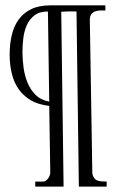

<svg xmlns="http://www.w3.org/2000/svg" viewBox="-20 -709 433 718"><path d="M266.1 -666Q246.1 -667 228 -666Q218.3 -665.5 209 -665L217.8 -11.2H111.8V-29.8H141.1Q146.5 -29.8 151.6 -33.4Q156.7 -37.1 160.4 -42.5Q164.1 -47.9 166.3 -54.2Q168.5 -60.5 168 -65.9L164.1 -313Q124 -317.4 95.9 -333.7Q67.9 -350.1 50 -375.2Q32.2 -400.4 24.2 -433.6Q16.1 -466.8 16.1 -504.9Q16.1 -543.5 23.9 -577.1Q31.7 -610.8 49.6 -635.7Q67.4 -660.6 96.7 -674.8Q126 -689 168.9 -689H374V-669.9Q364.7 -670.4 354.5 -669.9Q344.2 -669.4 335.7 -666.3Q327.1 -663.1 321.5 -655.8Q315.9 -648.4 315.9 -634.8L325.2 -64.9Q325.2 -53.7 332 -43.7Q338.9 -33.7 351.1 -32.2Q357.9 -30.3 365 -30.5Q372.1 -30.8 378.9 -29.8V-11.2H274.9ZM64 -514.2Q64 -487.8 67.9 -457.8Q71.8 -427.7 82.5 -400.9Q93.3 -374 112.8 -354.5Q132.3 -335 164.1 -329.1L159.2 -666Q127.4 -666 108.6 -651.4Q89.8 -636.7 80.1 -614.5Q70.3 -592.3 67.1 -565.4Q64 -538.6 64 -514.2Z"/></svg>

Font: Bigelow Rules
Style: Regular
Weight: 400
Designer: Astigmatic (AOETI)
Foundry: Astigmatic (AOETI)
Version: Version 1.001